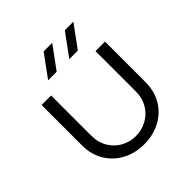

<svg xmlns="http://www.w3.org/2000/svg" viewBox="-189 -843 1000 1000"><g transform="rotate(-45 310.5 -343.5)"><path d="M310 13Q246 13 193 -14.5Q140 -42 108.5 -93Q77 -144 77 -213V-510H147V-216Q147 -163 170.5 -125Q194 -87 231 -67.5Q268 -48 310 -48Q353 -48 390.5 -68Q428 -88 451 -125.5Q474 -163 474 -216V-510H544V-213Q544 -144 513 -93Q482 -42 429 -14.5Q376 13 310 13ZM348 -577 438 -700H501L411 -577ZM192 -577 282 -700H345L255 -577Z"/></g></svg>

Font: MuseoModerno Thin Light
Style: Regular
Weight: 300
Version: Version 1.003